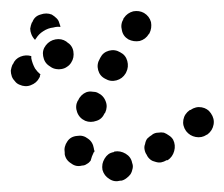

<svg xmlns="http://www.w3.org/2000/svg" viewBox="-28 -303 416 356"><path d="M214 20Q217 15 218 9Q219 4 217 -1Q215 -12 205 -18Q195 -24 184 -22L183 -21Q177 -20 173 -17Q169 -14 166 -9Q163 -4 162 1Q161 7 162 12Q165 23 175 29Q184 35 195 32H197Q202 31 207 27Q211 24 214 20ZM92 -17Q92 -19 92 -20Q90 -31 97 -41Q103 -50 115 -51Q126 -53 135 -46Q144 -40 146 -28Q146 -28 146 -28Q146 -26 147 -24Q147 -23 147 -21Q147 -21 146 -21Q142 -13 140 -5Q137 -1 133 1Q129 4 124 4Q113 7 104 0Q94 -6 92 -17ZM293 -44Q290 -49 285 -52Q281 -55 276 -57Q271 -58 265 -57Q260 -57 255 -54L254 -53Q249 -50 245 -46Q242 -42 241 -36Q239 -31 240 -26Q241 -20 244 -16Q246 -11 251 -7Q255 -4 260 -3Q266 -1 271 -2Q276 -3 281 -6H283Q292 -12 295 -23Q298 -34 293 -44ZM363 -93Q357 -102 346 -104Q335 -106 325 -99H324Q314 -92 312 -81Q310 -70 317 -60Q324 -51 335 -49Q346 -47 355 -53L357 -54Q366 -61 368 -72Q370 -83 363 -93ZM130 -79Q140 -75 151 -79Q161 -82 166 -93L167 -94Q172 -105 168 -115Q164 -126 153 -131Q149 -133 143 -133Q138 -134 132 -132Q127 -130 123 -126Q119 -122 117 -117L116 -116Q111 -106 115 -95Q119 -84 130 -79ZM47 -165Q41 -170 37 -176Q32 -185 30 -195Q30 -197 30 -199Q20 -202 10 -198Q0 -194 -4 -184L-5 -183Q-7 -178 -8 -172Q-8 -167 -6 -161Q-4 -156 0 -152Q3 -148 8 -146Q19 -141 29 -145Q40 -149 45 -159L46 -161Q46 -162 46 -163Q47 -164 47 -165ZM167 -157Q177 -151 188 -154Q199 -157 205 -167L206 -169Q211 -179 208 -190Q205 -201 195 -206Q185 -212 174 -209Q163 -206 158 -196L157 -194Q151 -184 154 -173Q157 -162 167 -157ZM86 -175Q92 -176 96 -179Q101 -182 104 -187Q110 -196 108 -208Q106 -219 96 -225Q96 -225 95 -226Q86 -232 75 -230Q64 -228 57 -219Q50 -210 52 -199Q54 -187 63 -181Q65 -180 66 -179Q70 -176 76 -175Q81 -174 86 -175ZM239 -279Q230 -284 219 -282Q208 -279 202 -270L201 -269Q201 -269 201 -269Q201 -268 201 -268Q195 -258 198 -247Q200 -236 210 -230Q220 -225 231 -227Q242 -230 248 -240L249 -241Q254 -251 252 -262Q249 -273 239 -279ZM31 -261 32 -262Q36 -273 47 -276Q58 -280 68 -276Q73 -273 77 -269Q81 -265 82 -260Q83 -258 83 -257Q84 -255 84 -253Q78 -254 71 -252Q61 -251 52 -245Q44 -240 39 -232Q38 -231 37 -229Q35 -231 33 -234Q31 -237 30 -240Q28 -245 28 -250Q29 -256 31 -261Z"/></svg>

Font: FRB American Cursive Guidelines Dotted Ultra
Style: Bold Italic
Weight: 1000
Italic angle: -25°
Version: Version 2.0;Modular Font Editor K font №1